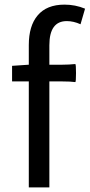

<svg xmlns="http://www.w3.org/2000/svg" viewBox="-20 -810 388 830"><path d="M104.5 0V-228.5V-458H32.2V-525.4L104.5 -530.3V-615.2Q104.5 -698.2 142.6 -743.2Q181.6 -790 258.8 -790Q305.7 -790 347.7 -772.5L328.1 -705.1Q297.9 -718.8 268.6 -718.8Q193.4 -718.8 193.4 -614.3V-530.3H250Q278.3 -530.3 305.7 -533.2Q308.6 -531.2 308.6 -494.1Q308.6 -457 305.7 -455.1Q285.2 -458 250 -458H193.4V0Z"/></svg>

Font: Bpmf GenSeki Gothic R
Style: R
Weight: 400
Foundry: But Ko
Version: Version 1.320